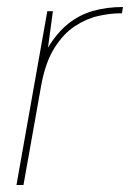

<svg xmlns="http://www.w3.org/2000/svg" viewBox="-20 -528 371 548"><path d="M27 0 115 -496H131L117 -392Q143 -435 175 -460.5Q207 -486 246 -497Q285 -508 331 -508L328 -490H322Q295 -490 261 -482.5Q227 -475 194 -453.5Q161 -432 135 -390.5Q109 -349 97 -281L47 0Z"/></svg>

Font: DM Sans 24pt Thin
Style: Italic
Weight: 250
Italic angle: -10°
Designer: Colophon Foundry, Jonny Pinhorn
Foundry: Colophon Foundry
Version: Version 4.004;gftools[0.9.30]